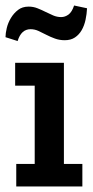

<svg xmlns="http://www.w3.org/2000/svg" viewBox="-26 -677 338 697"><path d="M33 -82H100V-366H29V-449H206V-82H273V0H33ZM290 -647Q289 -626 284.5 -605Q280 -584 270.5 -567.5Q261 -551 246 -541Q231 -531 209 -531Q190 -531 173.5 -537Q157 -543 142.5 -550.5Q128 -558 114 -564.5Q100 -571 85 -571Q51 -571 38 -528L-6 -542Q-6 -556 -1.5 -575Q3 -594 13.5 -611.5Q24 -629 39.5 -641Q55 -653 78 -653Q95 -653 110 -647Q125 -641 139 -634Q153 -627 167 -621Q181 -615 196 -615Q210 -615 222.5 -624Q235 -633 243 -657Z"/></svg>

Font: Zilla Slab SemiBold
Style: Regular
Weight: 600
Designer: Typotheque.com
Foundry: Typotheque type foundry
Version: Version 1.1; 2017